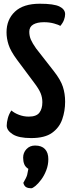

<svg xmlns="http://www.w3.org/2000/svg" viewBox="-20 -730 384 1029"><path d="M147 10Q80 10 48 -10.5Q16 -31 16 -57Q16 -74 22 -96.5Q28 -119 41 -138Q57 -124 82 -114.5Q107 -105 134 -105Q175 -105 191 -126Q207 -147 207 -182Q207 -208 197.5 -231Q188 -254 162 -288L71 -410Q37 -456 26 -490Q15 -524 15 -557Q15 -625 60 -667.5Q105 -710 193 -710Q269 -710 299 -695Q329 -680 329 -654Q329 -640 323 -623.5Q317 -607 303 -591Q295 -597 270 -604Q245 -611 216 -611Q179 -611 158 -598.5Q137 -586 137 -560Q137 -537 145.5 -517.5Q154 -498 173 -471L269 -348Q305 -302 317 -265Q329 -228 329 -185Q329 -135 313.5 -90.5Q298 -46 259 -18Q220 10 147 10ZM147 279Q132 279 121 273.5Q110 268 105 250Q122 221 125.5 207.5Q129 194 132 175Q116 165 110 150Q104 135 104 115Q104 88 122 69Q140 50 168 50Q203 50 221 69Q239 88 239 123Q239 154 228 182.5Q217 211 201 232.5Q185 254 170 266.5Q155 279 147 279Z"/></svg>

Font: Yanone Kaffeesatz
Style: Bold
Weight: 700
Designer: Yanone (Cyrillic: Daniel Pouzeot, Huerta Tipografica, and Cyreal)
Foundry: Yanone
Version: Version 2.003